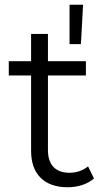

<svg xmlns="http://www.w3.org/2000/svg" viewBox="-20 -784 446 809"><path d="M111 -466V-148C111 -51 166 5 265 5C308 5 349 -8 376 -32L351 -83C331 -66 302 -56 273 -56C214 -56 182 -89 182 -152V-466H342V-526H182V-641H111V-526H17V-466ZM321 -598 330 -764H273V-598Z"/></svg>

Font: Malon Grotesk
Style: Regular
Weight: 400
Designer: Julieta Ulanovsky
Foundry: Julieta Ulanovsky
Version: Version 7.200